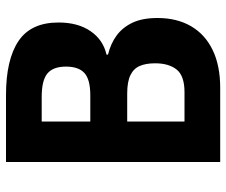

<svg xmlns="http://www.w3.org/2000/svg" viewBox="-77 -677 754 640"><g transform="rotate(-90 300.0 -357.0)"><path d="M80 0V-714H303Q421 -714 483 -672.5Q545 -631 545 -539Q545 -474 516 -432Q487 -390 438 -379V-374Q475 -365 502 -345Q529 -325 544.5 -292Q560 -259 560 -209Q560 -144 532.5 -97Q505 -50 453 -25Q401 0 327 0ZM313 -119Q367 -119 388 -145Q409 -171 409 -217Q409 -248 400 -268.5Q391 -289 369 -299.5Q347 -310 308 -310H215V-119ZM302 -433Q355 -433 376.5 -452.5Q398 -472 398 -514Q398 -557 375 -576Q352 -595 297 -595H215V-433Z"/></g></svg>

Font: Noto Sans Mono
Style: Bold
Weight: 700
Designer: Monotype Design Team
Foundry: Monotype Imaging Inc.
Version: Version 2.014